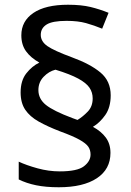

<svg xmlns="http://www.w3.org/2000/svg" viewBox="-20 -785 553 810"><path d="M67 -395Q67 -445 91 -475.5Q115 -506 146 -521Q110 -541 90 -568.5Q70 -596 70 -636Q70 -696 121 -730.5Q172 -765 267 -765Q323 -765 362 -755.5Q401 -746 438 -731L411 -664Q377 -678 343 -687.5Q309 -697 261 -697Q201 -697 176.5 -681.5Q152 -666 152 -638Q152 -610 180 -590.5Q208 -571 284 -543Q361 -515 404 -479Q447 -443 447 -383Q447 -332 424 -299.5Q401 -267 372 -250Q407 -231 426.5 -204.5Q446 -178 446 -140Q446 -71 388.5 -33Q331 5 228 5Q173 5 132 -3.5Q91 -12 59 -28V-103Q91 -88 138 -75Q185 -62 232 -62Q306 -62 334 -83.5Q362 -105 362 -133Q362 -152 352.5 -166Q343 -180 315.5 -195.5Q288 -211 233 -231Q181 -251 143.5 -272Q106 -293 86.5 -322Q67 -351 67 -395ZM142 -405Q142 -368 173.5 -342.5Q205 -317 285 -287L307 -279Q330 -293 350.5 -314.5Q371 -336 371 -370Q371 -395 357.5 -415Q344 -435 310 -453.5Q276 -472 214 -491Q186 -484 164 -461Q142 -438 142 -405Z"/></svg>

Font: Noto Sans Buhid
Style: Regular
Weight: 400
Designer: Monotype Design Team
Foundry: Monotype Imaging Inc.
Version: Version 2.001